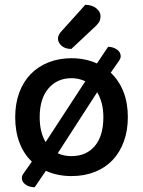

<svg xmlns="http://www.w3.org/2000/svg" viewBox="-20 -727 602 808"><path d="M518 -234Q518 -177 501 -131Q484 -85 453.5 -53Q423 -21 379 -3.5Q335 14 281 14Q222 14 173 -8L126 61Q104 61 88 50Q72 39 72 22Q72 13 79 3L114 -47Q80 -79 62 -126.5Q44 -174 44 -234Q44 -291 61 -337Q78 -383 109 -415Q140 -447 184 -464.5Q228 -482 281 -482Q339 -482 388 -460L435 -530Q455 -530 471.5 -519Q488 -508 488 -490Q488 -482 482 -473L446 -421Q481 -388 499.5 -341Q518 -294 518 -234ZM415 -234Q415 -266 408 -292.5Q401 -319 389 -339L223 -82Q248 -70 281 -70Q343 -70 379 -112.5Q415 -155 415 -234ZM281 -398Q221 -398 184 -355Q147 -312 147 -234Q147 -171 172 -129L339 -385Q311 -398 281 -398ZM339 -707Q369 -706 386 -691.5Q403 -677 403 -660Q403 -643 396 -632.5Q389 -622 372 -607L280 -521Q254 -521 239 -534.5Q224 -548 224 -564Q224 -574 228.5 -582Q233 -590 241 -598Z"/></svg>

Font: Baloo 2 Medium
Style: Regular
Weight: 500
Designer: Sarang Kulkarni and Ek Type
Foundry: Ek Type
Version: Version 1.640;hotconv 1.0.111;makeotfexe 2.5.65597; ttfautoh